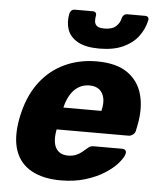

<svg xmlns="http://www.w3.org/2000/svg" viewBox="-54 -796 699 852"><g transform="rotate(5 296.0 -370.0)"><path d="M248 10Q169.6 10 117.5 -18.7Q65.4 -47.4 45.6 -104.1Q25.9 -160.7 41.1 -244.4Q42.5 -251.2 44.6 -261.9Q46.6 -272.5 48.8 -278.8Q68.8 -358 112.7 -414.4Q156.6 -470.8 220.7 -500.4Q284.9 -530 362.4 -530Q449.9 -530 499.7 -494.9Q549.5 -459.9 565.7 -399.7Q581.9 -339.5 566.5 -263.3L561.6 -238.9Q559.6 -228.3 550.4 -221Q541.1 -213.8 530.5 -213.8H210.7Q210.7 -213.1 210.2 -211Q209.7 -208.9 209.4 -206.9Q204.2 -177.5 208.3 -153.9Q212.4 -130.2 228.1 -116.3Q243.9 -102.4 270.6 -102.4Q290.5 -102.4 305.4 -108.5Q320.4 -114.6 331 -123.2Q341.6 -131.9 348.6 -138Q360 -148.5 366.1 -151Q372.3 -153.5 383.9 -153.5H508Q517.6 -153.5 522.6 -147.7Q527.6 -141.9 525 -132.2Q520.4 -115.1 499.7 -90.9Q479 -66.6 443.1 -43.5Q407.2 -20.4 358 -5.2Q308.7 10 248 10ZM232.1 -312.9H401.4L401.8 -315Q409.8 -347.5 404.4 -371.3Q399 -395 382.5 -407.9Q366 -420.8 339.1 -420.8Q312.2 -420.8 290.9 -407.9Q269.5 -395 255 -371.3Q240.5 -347.5 232.5 -315ZM367.5 -587.5Q306.5 -587.5 271.7 -607Q236.9 -626.5 225.4 -659.1Q214 -691.7 222.1 -731Q224.1 -739 229.8 -744.5Q235.5 -750 245.1 -750H325.1Q334.1 -750 338.1 -744.5Q342.1 -739 340.1 -731Q337.7 -717.5 338.9 -705.3Q340.1 -693.1 349.7 -685.6Q359.4 -678.1 382.5 -678.1Q417.4 -678.1 434.4 -694.1Q451.4 -710.1 455.4 -731Q457.4 -739 463.4 -744.5Q469.4 -750 478.4 -750H558.4Q567.4 -750 571.4 -744.5Q575.4 -739 573.4 -731Q564.9 -691.7 540.4 -659.1Q515.9 -626.5 473.1 -607Q430.4 -587.5 367.5 -587.5Z"/></g></svg>

Font: Rubik Light
Style: Italic
Weight: 300
Italic angle: -12°
Designer: Hubert and Fischer
Foundry: Hubert and Fischer
Version: Version 2.300;gftools[0.9.30]